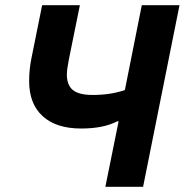

<svg xmlns="http://www.w3.org/2000/svg" viewBox="-20 -718 710 738"><path d="M385 0 436 -252H431Q378 -224 292 -224Q196 -224 144 -271.5Q92 -319 92 -406Q92 -451 101 -495L142 -698H287L245 -491Q237 -451 237 -432Q237 -391 260 -372Q283 -353 336 -353Q406 -353 460 -372L525 -698H670L530 0Z"/></svg>

Font: Aneliza
Style: Bold Italic
Weight: 700
Italic angle: -11.31°
Designer: Mike Abbink, Paul van der Laan, Pieter van Rosmalen
Foundry: Bold Monday
Version: Version 3.0